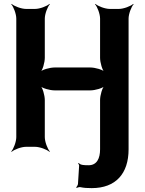

<svg xmlns="http://www.w3.org/2000/svg" viewBox="-20 -757 747 990"><path d="M386 83 383 86C385 88 388 93 388 97L382 192C381 198 376 206 373 209L375 212C379 210 389 207 394 208C413 212 429 213 453 213C577 213 643 138 643 13V-661C643 -685 657 -722 669 -735L667 -737C654 -725 617 -711 593 -711H546C522 -711 485 -725 472 -737L470 -735C482 -722 496 -685 496 -661V-459C496 -435 507 -395 520 -383L522 -385C510 -398 470 -409 446 -409H261C237 -409 197 -398 185 -385L187 -383C200 -395 211 -435 211 -459V-661C211 -685 225 -722 237 -735L235 -737C222 -725 185 -711 161 -711H114C90 -711 53 -725 40 -737L38 -735C50 -722 64 -685 64 -661V-50C64 -26 50 11 38 24L40 26C53 14 90 0 114 0H161C185 0 222 14 235 26L237 24C225 11 211 -26 211 -50V-241C211 -265 200 -305 187 -317L185 -315C197 -302 237 -291 261 -291H446C470 -291 510 -302 522 -315L520 -317C507 -305 496 -265 496 -241V13C496 59 480 95 437 95C417 95 394 95 386 83Z"/></svg>

Font: Asimov
Style: Edge
Weight: 500
Designer: Google
Version: Version 2.000980: 2014